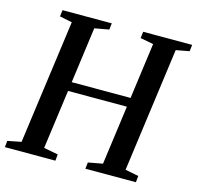

<svg xmlns="http://www.w3.org/2000/svg" viewBox="-115 -856 995 969"><g transform="rotate(15 382.0 -371.5)"><path d="M-7.5 0 -4 -33.5 67 -47.5 155.5 -696 90.5 -709.5 94.5 -743H352L348 -709.5L273 -696L233.5 -404H541L580.5 -696L512 -709L516 -743H772L768 -709L698.5 -696L610.5 -47.5L680.5 -33.5L677 0H413L417 -33.5L492.5 -47.5L534.5 -356.5H227L185 -47.5L259.5 -33.5L256.5 0Z"/></g></svg>

Font: Merriweather 72pt Medium
Style: Italic
Weight: 500
Italic angle: -7.8°
Version: Version 2.101